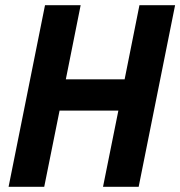

<svg xmlns="http://www.w3.org/2000/svg" viewBox="-20 -718 693 738"><path d="M376 0 435 -293H209L150 0H13L153 -698H290L233 -413H459L516 -698H653L513 0Z"/></svg>

Font: IBM Plex Sans Condensed
Style: Bold Italic
Weight: 700
Width: 3
Italic angle: -11.31°
Designer: Mike Abbink, Paul van der Laan, Pieter van Rosmalen
Foundry: Bold Monday
Version: Version 3.201